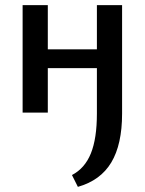

<svg xmlns="http://www.w3.org/2000/svg" viewBox="-20 -438 563 747"><path d="M283 289 260 243Q310 217 333.5 159Q357 101 357 4V-418H455V4Q455 124 413 194Q371 264 283 289ZM68 0V-418H166V0ZM115 -173V-246H408V-173Z"/></svg>

Font: Ysabeau SemiBold
Style: Regular
Weight: 600
Designer: Christian Thalmann (Catharsis Fonts)
Version: Version 2.000;gftools[0.9.27.dev2+g8671c4b]